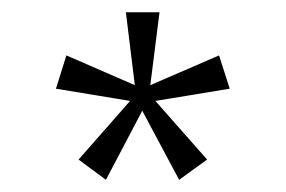

<svg xmlns="http://www.w3.org/2000/svg" viewBox="-20 -710 469 315"><path d="M153.8 -415 108.9 -448.2 193.4 -544.4 71.8 -564.5 88.9 -619.1 201.2 -570.3 186.5 -689.9H241.7L226.6 -570.3L339.4 -619.1L356.9 -564.5L234.9 -544.4L319.8 -448.2L273.9 -415L213.4 -528.3Z"/></svg>

Font: HK Grotesk Italic
Style: Regular
Weight: 400
Italic angle: -13°
Designer: Alfredo Marco Pradil and Stefan Peev
Foundry: Hanken Design Co.
Version: Version 1.000;PS 001.000;hotconv 1.0.88;makeotf.lib2.5.64775